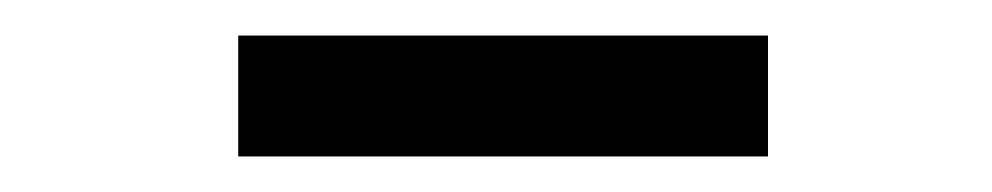

<svg xmlns="http://www.w3.org/2000/svg" viewBox="-20 -710 558 108"><path d="M412 -690V-622H114V-690Z"/></svg>

Font: Red Hat Display Medium
Style: Regular
Weight: 500
Designer: Pentagram / MCKL
Foundry: Pentagram / MCKL
Version: Version 1.005; Red Hat Display Medium